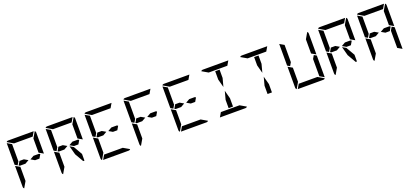

<svg xmlns="http://www.w3.org/2000/svg" viewBox="49 -2391 8061 3782"><g transform="rotate(-20 4080.0 -500.0)"><path d="M387 -500 307 -454H212H192L169 -467L215 -546H307ZM624 -546 647 -533 601 -454H509L429 -500L509 -546ZM192 -218V-134L118 -6Q99 -18 99 -41V-483L192 -430ZM698 -994Q717 -982 717 -959V-517L624 -570V-607V-782V-866ZM233 -907 105 -981Q117 -1000 140 -1000H676Q676 -1000 678 -1000L624 -907H621H590H454H362ZM99 -959Q99 -959 99 -961L192 -907V-905V-895V-887V-782V-578V-546L152 -477L99 -507Z M1203 -500 1123 -454H1028H1008L985 -467L1031 -546H1123ZM1440 -546 1463 -533 1417 -454H1325L1245 -500L1325 -546ZM1008 -218V-134L934 -6Q915 -18 915 -41V-483L1008 -430ZM1514 -994Q1533 -982 1533 -959V-517L1440 -570V-607V-782V-866ZM1049 -907 921 -981Q933 -1000 956 -1000H1492Q1492 -1000 1494 -1000L1440 -907H1437H1406H1270H1178ZM1420 -254V-113H1394L1290 -293L1240 -479L1315 -436ZM915 -959Q915 -959 915 -961L1008 -907V-905V-895V-887V-782V-578V-546L968 -477L915 -507Z M2019 -500 1939 -454H1844H1824L1801 -467L1847 -546H1939ZM2256 -546 2279 -533 2233 -454H2141L2061 -500L2141 -546ZM1824 -218V-134L1750 -6Q1731 -18 1731 -41V-483L1824 -430ZM1865 -907 1737 -981Q1749 -1000 1772 -1000H2308Q2308 -1000 2310 -1000L2256 -907H2253H2222H2086H1994ZM2215 -93 2343 -19Q2331 0 2308 0H1772Q1772 0 1770 0L1824 -93H1827H1858H1994H2086ZM1731 -959Q1731 -959 1731 -961L1824 -907V-905V-895V-887V-782V-578V-546L1784 -477L1731 -507Z M2835 -500 2755 -454H2660H2640L2617 -467L2663 -546H2755ZM3072 -546 3095 -533 3049 -454H2957L2877 -500L2957 -546ZM2640 -218V-134L2566 -6Q2547 -18 2547 -41V-483L2640 -430ZM2681 -907 2553 -981Q2565 -1000 2588 -1000H3124Q3124 -1000 3126 -1000L3072 -907H3069H3038H2902H2810ZM2547 -959Q2547 -959 2547 -961L2640 -907V-905V-895V-887V-782V-578V-546L2600 -477L2547 -507Z M3651 -500 3571 -454H3476H3456L3433 -467L3479 -546H3571ZM3888 -546 3911 -533 3865 -454H3773L3693 -500L3773 -546ZM3456 -218V-134L3382 -6Q3363 -18 3363 -41V-483L3456 -430ZM3497 -907 3369 -981Q3381 -1000 3404 -1000H3940Q3940 -1000 3942 -1000L3888 -907H3885H3854H3718H3626ZM3847 -93 3975 -19Q3963 0 3940 0H3404Q3404 0 3402 0L3456 -93H3459H3490H3626H3718ZM3363 -959Q3363 -959 3363 -961L3456 -907V-905V-895V-887V-782V-578V-546L3416 -477L3363 -507Z M4442 -713V-887H4534V-713L4488 -540ZM4534 -287V-113H4442V-287L4488 -460ZM4313 -907 4185 -981Q4197 -1000 4220 -1000H4756Q4756 -1000 4758 -1000L4704 -907H4701H4670H4534H4442ZM4663 -93 4791 -19Q4779 0 4756 0H4220Q4220 0 4218 0L4272 -93H4275H4306H4442H4534Z M5258 -713V-887H5350V-713L5304 -540ZM5350 -287V-113H5258V-287L5304 -460ZM5129 -907 5001 -981Q5013 -1000 5036 -1000H5572Q5572 -1000 5574 -1000L5520 -907H5517H5486H5350H5258Z M6376 -523 6429 -493V-41Q6429 -41 6429 -39L6336 -93V-95V-103V-113V-218V-454ZM5904 -218V-134L5830 -6Q5811 -18 5811 -41V-483L5904 -430ZM6410 -994Q6429 -982 6429 -959V-517L6336 -570V-607V-782V-866ZM6295 -93 6423 -19Q6411 0 6388 0H5852Q5852 0 5850 0L5904 -93H5907H5938H6074H6166ZM5811 -959Q5811 -959 5811 -961L5904 -907V-905V-895V-887V-782V-578V-546L5864 -477L5811 -507Z M6915 -500 6835 -454H6740H6720L6697 -467L6743 -546H6835ZM7152 -546 7175 -533 7129 -454H7037L6957 -500L7037 -546ZM6720 -218V-134L6646 -6Q6627 -18 6627 -41V-483L6720 -430ZM7226 -994Q7245 -982 7245 -959V-517L7152 -570V-607V-782V-866ZM6761 -907 6633 -981Q6645 -1000 6668 -1000H7204Q7204 -1000 7206 -1000L7152 -907H7149H7118H6982H6890ZM7132 -254V-113H7106L7002 -293L6952 -479L7027 -436ZM6627 -959Q6627 -959 6627 -961L6720 -907V-905V-895V-887V-782V-578V-546L6680 -477L6627 -507Z M7731 -500 7651 -454H7556H7536L7513 -467L7559 -546H7651ZM7968 -546 7991 -533 7945 -454H7853L7773 -500L7853 -546ZM8008 -523 8061 -493V-41Q8061 -41 8061 -39L7968 -93V-95V-103V-113V-218V-454ZM7536 -218V-134L7462 -6Q7443 -18 7443 -41V-483L7536 -430ZM8042 -994Q8061 -982 8061 -959V-517L7968 -570V-607V-782V-866ZM7577 -907 7449 -981Q7461 -1000 7484 -1000H8020Q8020 -1000 8022 -1000L7968 -907H7965H7934H7798H7706ZM7443 -959Q7443 -959 7443 -961L7536 -907V-905V-895V-887V-782V-578V-546L7496 -477L7443 -507Z"/></g></svg>

Font: DSEG14 Modern
Style: Regular
Weight: 400
Designer: Keshikan(Twitter:@keshinomi_88pro)
Version: Version 0.46